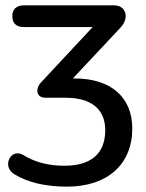

<svg xmlns="http://www.w3.org/2000/svg" viewBox="-20 -508 544 717"><path d="M230 189C381 189 474 106 474 -28C474 -145 394 -215 259 -215H252L431 -406C463 -440 452 -488 406 -488H69C41 -488 26 -473 26 -448C26 -421 41 -407 69 -407H326L134 -201C110 -176 116 -143 149 -143H225C321 -143 373 -100 373 -22C373 64 322 111 220 111C160 111 109 97 67 71C20 43 -15 114 34 143C85 174 152 189 230 189Z"/></svg>

Font: Nunito SemiBold
Style: Regular
Weight: 600
Designer: Vernon Adams
Foundry: Vernon Adams
Version: Version 3.602